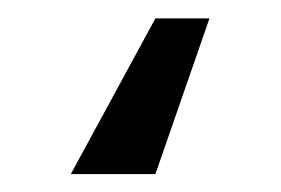

<svg xmlns="http://www.w3.org/2000/svg" viewBox="-20 12 310 212"><path d="M211.3 32.3H151.6L58.2 204.2H151.6Z"/></svg>

Font: Margiela Sans Text
Style: Regular
Weight: 400
Designer: Stefan Endress, Andreas Faust
Version: Version 1.100;FEAKit 1.0